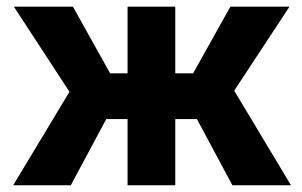

<svg xmlns="http://www.w3.org/2000/svg" viewBox="-20 -548 894 568"><path d="M562.5 -195.8H498.5V0H357.4V-195.8H294.4L189.5 0H19L185.5 -276.4L21 -528.3H195.8L305.7 -331.1H357.4V-528.3H498.5V-331.1H551.3L661.6 -528.3H836.4L672.9 -279.8L840.8 0H667.5Z"/></svg>

Font: SteelSelectRoboto
Style: Roboto-Bold
Weight: 700
Designer: Google
Version: Version 2.137; 2017